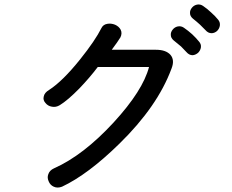

<svg xmlns="http://www.w3.org/2000/svg" viewBox="-20 -843 1040 860"><path d="M434.6 -717.8Q406.2 -661.1 338.9 -577.1Q260.7 -479.5 200.2 -440.4Q178.7 -427.7 175.8 -410.2Q171.9 -394.5 183.6 -381.8Q194.3 -368.2 211.9 -365.2Q230.5 -361.3 248 -372.1Q283.2 -393.6 335 -446.3Q381.8 -495.1 418 -543H647.5Q620.1 -437.5 489.3 -294.9Q353.5 -147.5 221.7 -88.9Q202.1 -80.1 196.3 -62.5Q190.4 -46.9 198.2 -30.3Q205.1 -13.7 220.7 -6.8Q237.3 1 257.8 -6.8Q374 -61.5 514.6 -199.2Q685.5 -366.2 748 -535.2Q763.7 -574.2 743.2 -597.7Q722.7 -620.1 678.7 -620.1H480.5Q496.1 -640.6 503.9 -652.3Q512.7 -665 519.5 -675.8Q528.3 -694.3 520.5 -710Q512.7 -724.6 495.1 -732.4Q477.5 -739.3 460.9 -736.3Q442.4 -733.4 434.6 -717.8ZM803.7 -718.8Q791 -727.5 776.4 -724.6Q762.7 -721.7 753.9 -710.9Q744.1 -699.2 745.1 -686.5Q745.1 -672.9 757.8 -662.1Q777.3 -646.5 791 -634.8Q804.7 -621.1 815.4 -609.4Q827.1 -595.7 842.8 -595.7Q855.5 -596.7 867.2 -606.4Q877.9 -617.2 879.9 -630.9Q881.8 -645.5 871.1 -657.2Q858.4 -672.9 840.8 -689.5Q822.3 -706.1 803.7 -718.8ZM889.6 -816.4Q877 -825.2 862.3 -822.3Q848.6 -819.3 839.8 -808.6Q830.1 -796.9 831.1 -784.2Q831.1 -770.5 843.8 -759.8Q862.3 -745.1 876 -732.4Q889.6 -719.7 900.4 -708Q912.1 -694.3 927.7 -694.3Q940.4 -694.3 952.1 -704.1Q962.9 -714.8 964.8 -728.5Q966.8 -743.2 957 -754.9Q943.4 -771.5 925.8 -787.1Q907.2 -804.7 889.6 -816.4Z"/></svg>

Font: GungsuhChe
Style: Regular
Weight: 400
Monospace: yes
Version: Version 2.21